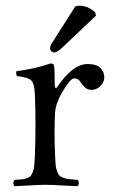

<svg xmlns="http://www.w3.org/2000/svg" viewBox="-20 -641 397 666"><path d="M241.2 -619.1Q247.1 -621.1 254.9 -621.1Q286.1 -621.1 310.1 -598.1L313 -586.9L198.2 -478Q179.2 -459 168 -459Q162.6 -459 158.2 -463.1Q153.8 -467.3 153.8 -472.2Q153.8 -474.1 154.1 -476.1Q154.3 -478 154.5 -479.2Q154.8 -480.5 155.5 -482.4Q156.2 -484.4 156.5 -485.4Q156.7 -486.3 158.2 -488.8Q159.7 -491.2 160.2 -492.2L163.1 -496.1Q165 -499 165.5 -500ZM101.1 -312Q99.6 -350.6 88.6 -361.8Q77.6 -373 39.1 -377Q34.2 -384.8 37.1 -394Q106.4 -403.3 154.8 -420.9Q165 -420.9 167 -415Q169.9 -406.2 169.9 -348.1Q169.9 -335.9 174.3 -335.4Q175.8 -335.4 178.2 -338.9Q231.9 -418.9 284.2 -418.9Q315.4 -418.9 328.6 -404.8Q341.8 -390.6 341.8 -373Q341.8 -355.5 328.1 -342.3Q314.5 -329.1 296.9 -329.1Q293.5 -329.1 289.8 -330.1Q286.1 -331.1 283.4 -332Q280.8 -333 277.6 -335.7Q274.4 -338.4 272.7 -339.6Q271 -340.8 267.8 -344.7Q264.6 -348.6 263.9 -349.6Q263.2 -350.6 259.8 -355.5L256.8 -359.9Q250 -369.1 236.8 -369.1Q224.1 -369.1 193.8 -317.9Q172.9 -280.8 170.9 -249Q167.5 -186 170.9 -103Q171.9 -82 172.9 -69.6Q173.8 -57.1 178 -46.9Q182.1 -36.6 185.8 -32.2Q189.5 -27.8 200.2 -24.2Q210.9 -20.5 220 -19.5Q229 -18.6 249 -17.1Q253.4 -12.7 253.4 -6.1Q253.4 0.5 249 4.9Q231.4 4.4 194.6 2.2Q157.7 0 136.2 0Q115.7 0 82 2.2Q48.3 4.4 30.8 4.9Q26.4 0.5 26.4 -6.1Q26.4 -12.7 30.8 -17.1Q47.9 -18.1 56.4 -19Q64.9 -20 74.2 -23.4Q83.5 -26.9 87.2 -31.7Q90.8 -36.6 94.5 -46.6Q98.1 -56.6 99.1 -69.3Q100.1 -82 101.1 -103Q105 -207 101.1 -312Z"/></svg>

Font: Linux Libertine Display G
Style: Regular
Weight: 400
Designer: Philipp H. Poll
Foundry: Philipp H. Poll
Version: Version 5.0.9